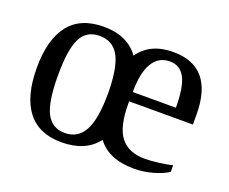

<svg xmlns="http://www.w3.org/2000/svg" viewBox="-86 -606 894 750"><g transform="rotate(20 361.0 -230.5)"><path d="M421.9 -231V-222.2Q421.9 -124.5 455.1 -82.8Q488.3 -41 555.2 -41Q580.1 -41 614 -45.4Q647.9 -49.8 668.9 -55.2V-27.8Q646 -12.2 606.9 -1.2Q567.9 9.8 529.8 9.8Q423.3 9.8 376 -54.2Q327.6 9.8 227.1 9.8Q132.8 9.8 85.4 -52Q38.1 -113.8 38.1 -231.9Q38.1 -348.1 85.7 -409.7Q133.3 -471.2 231 -471.2Q328.6 -471.2 377 -404.8Q423.3 -471.2 519 -471.2Q687 -471.2 687 -271V-231ZM227.1 -432.1Q173.3 -432.1 149.7 -386.5Q126 -340.8 126 -231.9Q126 -122.6 149.9 -75.7Q173.8 -28.8 227.1 -28.8Q282.2 -28.8 308.1 -77.6Q334 -126.5 334 -231.9V-245.1Q331.5 -346.2 305.7 -389.2Q279.8 -432.1 227.1 -432.1ZM519 -432.1Q472.2 -432.1 447.5 -391.1Q422.9 -350.1 422.9 -270H602.1Q602.1 -356 581.8 -394Q561.5 -432.1 519 -432.1Z"/></g></svg>

Font: Tinos
Style: Regular
Weight: 400
Designer: Steve Matteson
Foundry: Monotype Imaging Inc.
Version: Version 1.23